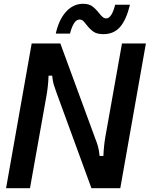

<svg xmlns="http://www.w3.org/2000/svg" viewBox="-20 -992 800 1012"><path d="M12 0 147 -763H298L482 -262Q491 -240 496.5 -220Q502 -200 505 -170H525Q527 -222 535 -269L623 -763H749L614 0H462L278 -503Q268 -530 263 -547Q258 -564 255 -593H236Q234 -540 226 -493L138 0ZM436 -861Q424 -877 417 -883Q410 -889 399 -889Q368 -889 349 -815H274Q290 -888 328 -930Q366 -972 418 -972Q448 -972 465.5 -959.5Q483 -947 502 -923Q513 -909 521.5 -902Q530 -895 540 -895Q554 -895 566 -913Q578 -931 587 -967H665Q646 -888 613 -850Q580 -812 525 -812Q491 -812 472.5 -825Q454 -838 436 -861Z"/></svg>

Font: Open Sauce Sans SemiBold Italic
Style: Regular
Weight: 600
Italic angle: -10°
Designer: Alfredo Marco Pradil
Foundry: Creative Sauce Fz LLC
Version: Version 1.477